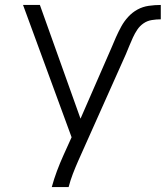

<svg xmlns="http://www.w3.org/2000/svg" viewBox="-20 -540 669 775"><path d="M189 215Q198 182 210 150Q222 118 236 87L269 14L73 -520H141L305 -61L429 -345Q438 -367 448 -389.5Q458 -412 469.5 -433Q481 -454 497.5 -472Q514 -490 535 -501.5Q556 -513 580.5 -516.5Q605 -520 629 -520V-462Q611 -462 592.5 -459Q574 -456 559 -445.5Q544 -435 534 -420Q524 -405 516.5 -388.5Q509 -372 502 -355Q495 -338 488 -321L295 111Q284 136 274 162Q264 188 257 215Z"/></svg>

Font: Iosevka Custom Light Extended
Style: Regular
Weight: 300
Width: 7
Monospace: yes
Designer: Belleve Invis
Foundry: Belleve Invis
Version: Version 11.2.4; ttfautohint (v1.8.4)